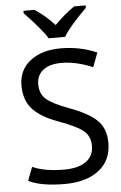

<svg xmlns="http://www.w3.org/2000/svg" viewBox="-62 -987 653 1040"><g transform="rotate(-5 264.5 -467.0)"><path d="M229 -784Q204 -828 106 -931V-944H166Q223 -907 273 -852Q332 -911 382 -944H444V-931Q344 -831 319 -784ZM502 -191Q502 -96 433.5 -43Q365 10 247 10Q121 10 51 -24L79 -98Q145 -68 251 -68Q329 -68 370.5 -98.5Q412 -129 412 -183Q412 -235 377 -264.5Q342 -294 244 -330Q149 -364 104.5 -412.5Q60 -461 60 -542Q60 -626 123 -675Q186 -724 288 -724Q395 -724 485 -684L456 -607Q366 -645 286 -645Q221 -645 186 -617Q151 -589 151 -541Q151 -489 184 -459.5Q217 -430 307 -397Q410 -359 456 -314.5Q502 -270 502 -191Z"/></g></svg>

Font: Advent Sans Logo
Style: Regular
Weight: 400
Designer: Types & Symbols
Foundry: Types & Symbols
Version: Version 1.002